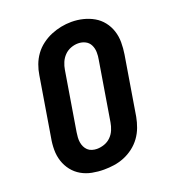

<svg xmlns="http://www.w3.org/2000/svg" viewBox="-136 -852 873 965"><g transform="rotate(-20 300.0 -369.0)"><path d="M256 8Q224 8 193 2Q162 -4 136 -19Q110 -34 91.5 -57.5Q73 -81 63.5 -110Q54 -139 54 -171Q54 -203 60 -234L112 -549Q116 -576 126 -603Q136 -630 153 -653.5Q170 -677 194 -695Q218 -713 244.5 -724Q271 -735 298.5 -740.5Q326 -746 354 -746Q386 -746 416.5 -738.5Q447 -731 473 -716Q499 -701 517.5 -677.5Q536 -654 545.5 -625Q555 -596 555 -564Q555 -532 550 -501L498 -186Q493 -159 483 -132Q473 -105 456 -81.5Q439 -58 415.5 -40Q392 -22 365 -11Q338 0 310.5 4Q283 8 256 8ZM258 -102Q278 -102 298 -109Q318 -116 333 -131Q348 -146 356 -165.5Q364 -185 367 -204L419 -519Q423 -539 422.5 -559.5Q422 -580 413.5 -597.5Q405 -615 387.5 -624Q370 -633 349 -633Q329 -633 309.5 -625.5Q290 -618 275.5 -603Q261 -588 253 -569Q245 -550 242 -531L190 -216Q188 -203 187 -189.5Q186 -176 188 -163Q190 -150 195.5 -138.5Q201 -127 210 -118.5Q219 -110 232 -106Q245 -102 258 -102Z"/></g></svg>

Font: Iosevka Slab XBdEx
Style: Italic
Weight: 800
Width: 7
Italic angle: -9°
Monospace: yes
Designer: Belleve Invis
Foundry: Belleve Invis
Version: Version 11.1.1; ttfautohint (v1.8.3)